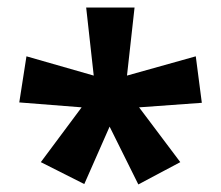

<svg xmlns="http://www.w3.org/2000/svg" viewBox="-20 -780 585 508"><path d="M336 -760 316 -580 498 -631 514 -508 348 -496 457 -351 346 -292 270 -445 203 -293 88 -351 196 -496 31 -509 50 -631 228 -580 208 -760Z"/></svg>

Font: Noto Sans Bamum
Style: Regular
Weight: 400
Designer: Monotype Design Team
Foundry: Monotype Imaging Inc.
Version: Version 2.001